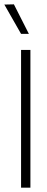

<svg xmlns="http://www.w3.org/2000/svg" viewBox="-40 -864 216 884"><path d="M57 0V-634H100V0ZM57 -708 -20 -843 24 -844 93 -708Z"/></svg>

Font: Matangi Light
Style: Regular
Weight: 300
Designer: Prashant Pant
Foundry: The Graphic Ant
Version: Version 3.002